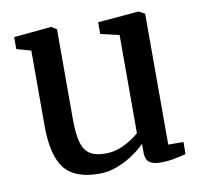

<svg xmlns="http://www.w3.org/2000/svg" viewBox="-69 -639 767 725"><g transform="rotate(-10 315.0 -277.0)"><path d="M490 9.5Q461.5 9.5 447.5 -1.5Q433.5 -12.5 433.5 -39V-72.5Q415.5 -53.5 387.2 -34.2Q359 -15 325.2 -2Q291.5 11 256 11Q162 11 122.5 -39.2Q83 -89.5 83 -203.5V-491.5L28 -507V-553L171.5 -566.5H173L192.5 -554V-209.5Q192.5 -156 200.8 -123.2Q209 -90.5 230.5 -75.2Q252 -60 291.5 -60Q320.5 -60 345 -69.2Q369.5 -78.5 389 -91Q408.5 -103.5 421.5 -115V-491.5L350 -508V-553L505.5 -566.5H507.5L530.5 -554V-52H589L588.5 -5.5Q571.5 -1.5 546.8 4Q522 9.5 490 9.5Z"/></g></svg>

Font: Merriweather 20pt Medium
Style: Regular
Weight: 500
Version: Version 2.100